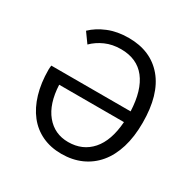

<svg xmlns="http://www.w3.org/2000/svg" viewBox="-153 -814 964 973"><g transform="rotate(30 329.0 -328.0)"><path d="M327 12Q264 12 214 -11.5Q164 -35 129.5 -79Q95 -123 76.5 -185.5Q58 -248 58 -325Q58 -330 58.5 -336.5Q59 -343 60 -350H524Q519 -471 469 -535Q419 -599 325 -599Q275 -599 234.5 -581Q194 -563 165 -534L124 -591Q159 -625 211.5 -646.5Q264 -668 331 -668Q460 -668 533 -581.5Q606 -495 606 -330Q606 -248 586.5 -184.5Q567 -121 530.5 -77.5Q494 -34 442.5 -11Q391 12 327 12ZM327 -57Q411 -57 462.5 -115.5Q514 -174 522 -286H143Q148 -177 197.5 -117Q247 -57 327 -57Z"/></g></svg>

Font: CV Source Sans
Style: Regular
Weight: 400
Designer: Paul D. Hunt
Foundry: Adobe Systems Incorporated
Version: Version 3.001